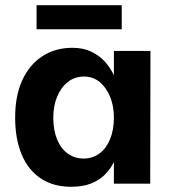

<svg xmlns="http://www.w3.org/2000/svg" viewBox="-20 -703 650 735"><path d="M252 12Q184 12 136 -20Q88 -52 63 -111.5Q38 -171 38 -253Q38 -337 65.5 -396.5Q93 -456 142.5 -488Q192 -520 257 -520Q299 -520 330 -505Q361 -490 382 -466.5Q403 -443 416 -415V-508H556L555 0H416V-83Q403 -56 381.5 -34.5Q360 -13 328.5 -0.5Q297 12 252 12ZM302 -96Q336 -97 361.5 -116Q387 -135 401.5 -170.5Q416 -206 416 -253Q416 -297 401.5 -332.5Q387 -368 361.5 -389Q336 -410 302 -410Q266 -410 239.5 -389Q213 -368 198.5 -332.5Q184 -297 184 -253Q184 -205 198.5 -169.5Q213 -134 239.5 -115Q266 -96 302 -96ZM120 -591V-683H446V-591Z"/></svg>

Font: Inclusive Sans
Style: Regular
Weight: 400
Designer: Olivia King
Foundry: Olivia King
Version: Version 2.004